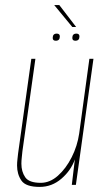

<svg xmlns="http://www.w3.org/2000/svg" viewBox="-20 -726 421 754"><path d="M136 8Q81 8 64 -17Q47 -42 47 -76Q47 -88 48.5 -100Q50 -112 51 -123L103 -495H119L68 -132Q67 -120 65.5 -107.5Q64 -95 64 -83Q64 -52 79 -30Q94 -8 140 -8Q176 -8 207.5 -36Q239 -64 261.5 -108.5Q284 -153 291 -202L331 -495H347L278 0H262L274 -100Q259 -57 221.5 -24.5Q184 8 136 8ZM276 -566Q264 -566 264 -577Q264 -594 280 -594Q292 -594 292 -583Q292 -566 276 -566ZM199 -566Q187 -566 187 -577Q187 -594 203 -594Q215 -594 215 -583Q215 -566 199 -566ZM264 -620 193 -706H213L279 -620Z"/></svg>

Font: Alumni Sans Pinstripe
Style: Italic
Weight: 400
Italic angle: -8°
Designer: Robert E. Leuschke
Foundry: Robert E. Leuschke
Version: Version 1.010; ttfautohint (v1.8.4.7-5d5b)